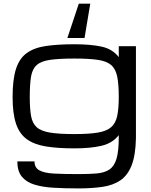

<svg xmlns="http://www.w3.org/2000/svg" viewBox="-20 -815 827 1049"><path d="M407.7 214.4Q333 214.4 271.7 210.7Q210.4 207 166.5 193.1Q122.6 179.2 98.6 149.2Q74.7 119.1 74.7 66.9H168.5Q168.5 101.1 195.1 115.7Q221.7 130.4 274.9 133.3Q328.1 136.2 407.7 136.2Q466.8 136.2 508.8 132.6Q550.8 128.9 577.4 111.3Q604 93.8 616.5 52.5Q628.9 11.2 628.9 -63.5V-76.7Q594.7 -32.7 534.9 -18.6Q475.1 -4.4 386.7 -4.4Q295.4 -4.4 231 -14.9Q166.5 -25.4 126.2 -54.7Q85.9 -84 67.4 -139.6Q48.8 -195.3 48.8 -285.2Q48.8 -380.9 67.4 -438.5Q85.9 -496.1 126.2 -525.1Q166.5 -554.2 231 -563.7Q295.4 -573.2 386.7 -573.2Q475.1 -573.2 534.9 -560.3Q594.7 -547.4 628.9 -502.9V-562.5H722.7V-59.6Q720.7 33.2 699.2 88.1Q677.7 143.1 637.9 170.2Q598.1 197.3 540.3 205.8Q482.4 214.4 407.7 214.4ZM628.9 -285.2Q628.9 -355 620.4 -396.7Q611.8 -438.5 587.2 -459.7Q562.5 -481 514.4 -488Q466.3 -495.1 386.7 -495.1Q302.7 -495.1 253.7 -488Q204.6 -481 180.7 -459.7Q156.7 -438.5 149.7 -396.7Q142.6 -355 142.6 -285.2Q142.6 -221.7 149.7 -181.6Q156.7 -141.6 180.4 -120.1Q204.1 -98.6 253.4 -90.6Q302.7 -82.5 386.7 -82.5Q466.3 -82.5 514.4 -90.6Q562.5 -98.6 587.2 -120.1Q611.8 -141.6 620.4 -181.6Q628.9 -221.7 628.9 -285.2ZM348.1 -607.4 410.6 -794.9H473.1L441.9 -607.4Z"/></svg>

Font: Michroma
Style: Regular
Weight: 400
Designer: Vernon Adams
Foundry: Vernon Adams
Version: Version 1.100; ttfautohint (v1.8.4.7-5d5b);gftools[0.9.29]